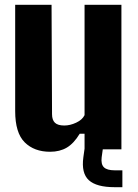

<svg xmlns="http://www.w3.org/2000/svg" viewBox="-20 -620 571 797"><path d="M188 10Q122 10 82.5 -29.2Q43 -68.5 43 -159V-600H194L196 -146Q196 -122 208 -110.5Q220 -99 247 -99Q271 -99 296.2 -110.8Q321.5 -122.5 331 -142V-600H484V0H331V-65H311Q286.5 -24.5 257.2 -7.2Q228 10 188 10ZM488 157H456Q380.5 157 348.8 128Q317 99 326 33L332 -10H408L402 33Q398.5 62 411.5 74.5Q424.5 87 456 87H488Z"/></svg>

Font: Big Shoulders Text Thin Black
Style: Regular
Weight: 900
Version: Version 2.002